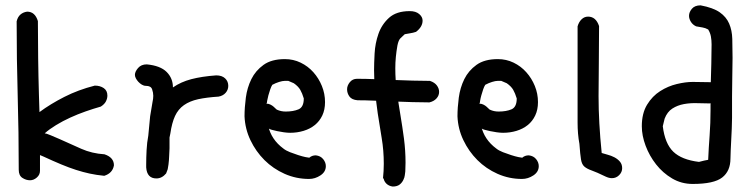

<svg xmlns="http://www.w3.org/2000/svg" viewBox="-20 -642 2786 715"><path d="M333 -323.2Q352.5 -323.2 366.2 -314Q379.9 -304.7 379.9 -286.1Q379.9 -275.4 374.5 -264.6Q369.1 -253.9 355.5 -245.1Q328.1 -237.3 298.8 -227.1Q269.5 -216.8 241.7 -204.1Q213.9 -191.4 189 -176.3Q164.1 -161.1 146.5 -145.5Q151.4 -145.5 168.9 -138.2Q186.5 -130.9 202.1 -124Q243.2 -105.5 282.7 -87.9Q322.3 -70.3 369.1 -67.4Q404.3 -55.7 404.3 -26.4Q399.4 2.9 368.2 12.7Q338.9 9.8 314 4.4Q289.1 -1 263.2 -9.3Q237.3 -17.6 208 -29.8Q178.7 -42 140.6 -59.6Q128.9 -64.5 128.9 -64.5V-5.9Q128.9 8.8 117.2 19Q105.5 29.3 91.8 29.3Q77.1 29.3 63.5 20.5Q49.8 11.7 49.8 -9.8Q49.8 -149.4 45.9 -285.2Q42 -420.9 42 -562.5Q45.9 -579.1 56.2 -587.9Q66.4 -596.7 81.1 -598.6Q110.4 -598.6 121.1 -563.5Q121.1 -493.2 122.1 -424.8Q123 -356.4 125 -288.1L127 -224.6Q168 -254.9 219.7 -281.2Q271.5 -307.6 333 -323.2Z M524.4 -28.3Q524.4 -54.7 525.9 -83Q527.3 -111.3 532.2 -136.7L539.1 -209L547.9 -261.7Q550.8 -274.4 550.8 -285.2Q550.8 -296.9 546.4 -309.6Q542 -322.3 523.4 -322.3Q515.6 -322.3 508.3 -326.7Q501 -331.1 495.1 -337.4Q489.3 -343.8 485.8 -350.6Q482.4 -357.4 482.4 -363.3Q482.4 -375 494.1 -388.7Q505.9 -402.3 526.4 -402.3Q577.1 -397.5 600.6 -374Q624 -350.6 624 -316.4Q653.3 -336.9 692.4 -347.2Q731.4 -357.4 785.2 -361.3Q806.6 -361.3 818.4 -350.1Q830.1 -338.9 830.1 -322.3Q830.1 -307.6 820.3 -296.4Q810.5 -285.2 793.9 -282.2Q749 -279.3 717.8 -272.5Q686.5 -265.6 665 -250.5Q643.6 -235.4 631.8 -210Q620.1 -184.6 614.3 -144.5L611.3 -129.9V-89.8Q610.4 -75.2 609.9 -60.1Q609.4 -44.9 607.4 -29.3L604.5 -11.7L598.6 3.9Q583 22.5 562.5 22.5Q527.3 22.5 524.4 -18.6Z M973.6 -257.8Q971.7 -256.8 971.7 -255.9H973.6Q980.5 -255.9 987.3 -252.4Q994.1 -249 999 -244.6Q1003.9 -240.2 1007.3 -236.8Q1010.7 -233.4 1011.7 -233.4Q1026.4 -226.6 1043.9 -226.6Q1072.3 -226.6 1091.8 -234.9Q1111.3 -243.2 1111.3 -275.4Q1105.5 -294.9 1098.1 -307.6Q1090.8 -320.3 1074.2 -332L1053.7 -340.8H1040Q1032.2 -340.8 1019.5 -336.9Q1006.8 -333 994.1 -326.2Q990.2 -320.3 986.3 -309.1Q982.4 -297.9 979.5 -287.1Q976.6 -276.4 975.1 -267.6Q973.6 -258.8 973.6 -257.8ZM981.4 -163.1 978.5 -173.8Q990.2 -122.1 1035.2 -88.9Q1044.9 -81.1 1060.1 -75.2Q1075.2 -69.3 1090.3 -64.5Q1105.5 -59.6 1117.2 -57.1Q1128.9 -54.7 1131.8 -54.7Q1141.6 -63.5 1156.2 -63.5Q1173.8 -61.5 1183.6 -49.3Q1193.4 -37.1 1193.4 -23.4Q1193.4 -2 1173.3 11.2Q1153.3 24.4 1130.9 24.4Q1083 24.4 1040 5.4Q997.1 -13.7 964.8 -45.9Q932.6 -78.1 912.6 -120.1Q892.6 -162.1 890.6 -209Q890.6 -241.2 895.5 -278.3Q900.4 -315.4 916 -347.2Q931.6 -378.9 961.4 -400.4Q991.2 -421.9 1041 -421.9Q1072.3 -421.9 1099.6 -408.7Q1127 -395.5 1147 -373Q1167 -350.6 1178.7 -321.8Q1190.4 -293 1190.4 -261.7Q1190.4 -233.4 1180.2 -211.9Q1169.9 -190.4 1152.3 -176.3Q1134.8 -162.1 1110.8 -154.8Q1086.9 -147.5 1060.5 -147.5Q1049.8 -147.5 1036.6 -149.4Q1023.4 -151.4 1011.7 -153.8Q1000 -156.2 991.7 -158.7Q983.4 -161.1 981.4 -163.1Z M1311.5 -268.6Q1290 -270.5 1281.2 -282.7Q1272.5 -294.9 1272.5 -309.6Q1272.5 -323.2 1282.7 -335.9Q1293 -348.6 1309.6 -348.6Q1341.8 -348.6 1377 -347.2Q1412.1 -345.7 1447.3 -344.2Q1482.4 -342.8 1516.6 -341.8Q1550.8 -340.8 1581.1 -340.8Q1598.6 -335 1606.9 -323.7Q1615.2 -312.5 1615.2 -299.8Q1615.2 -286.1 1605.5 -275.4Q1595.7 -264.6 1579.1 -260.7H1573.2Q1550.8 -262.7 1542 -274.9Q1533.2 -287.1 1533.2 -301.8Q1533.2 -315.4 1543.5 -328.1Q1553.7 -340.8 1575.2 -340.8H1581.1Q1598.6 -335 1606.9 -323.7Q1615.2 -312.5 1615.2 -299.8Q1615.2 -286.1 1605.5 -275.4Q1595.7 -264.6 1579.1 -260.7Q1549.8 -260.7 1515.1 -261.7Q1480.5 -262.7 1444.8 -264.2Q1409.2 -265.6 1375 -267.1Q1340.8 -268.6 1311.5 -268.6ZM1487.3 -514.6Q1478.5 -506.8 1471.2 -499.5Q1463.9 -492.2 1460 -472.7Q1456.1 -450.2 1454.1 -429.7Q1452.1 -409.2 1452.1 -387.7Q1452.1 -343.8 1458 -300.3Q1463.9 -256.8 1471.2 -213.4Q1478.5 -169.9 1484.4 -125.5Q1490.2 -81.1 1490.2 -36.1Q1490.2 -19.5 1489.3 -3.4Q1488.3 12.7 1483.4 24.9Q1478.5 37.1 1468.8 44.9Q1459 52.7 1442.4 52.7Q1427.7 50.8 1418 41Q1408.2 31.2 1407.2 13.7V9.8Q1410.2 -7.8 1421.4 -18.1Q1432.6 -28.3 1446.3 -28.3Q1458 -28.3 1468.8 -20Q1479.5 -11.7 1486.3 7.8V18.6Q1472.7 20.5 1463.4 21Q1454.1 21.5 1445.8 21.5Q1437.5 21.5 1428.2 21.5Q1418.9 21.5 1406.2 22.5Q1409.2 -4.9 1409.2 -32.2Q1409.2 -82 1401.4 -127.9Q1393.6 -173.8 1386.7 -219.7Q1380.9 -260.7 1377 -300.3Q1373 -339.8 1373 -380.9Q1373 -405.3 1375 -442.9Q1377 -480.5 1389.2 -515.6Q1401.4 -550.8 1428.7 -575.7Q1456.1 -600.6 1505.9 -600.6Q1528.3 -600.6 1541 -589.8Q1553.7 -579.1 1553.7 -565.4Q1553.7 -542 1529.3 -523.4Q1517.6 -519.5 1507.3 -518.1Q1497.1 -516.6 1487.3 -514.6Z M1766.6 -257.8Q1764.6 -256.8 1764.6 -255.9H1766.6Q1773.4 -255.9 1780.3 -252.4Q1787.1 -249 1792 -244.6Q1796.9 -240.2 1800.3 -236.8Q1803.7 -233.4 1804.7 -233.4Q1819.3 -226.6 1836.9 -226.6Q1865.2 -226.6 1884.8 -234.9Q1904.3 -243.2 1904.3 -275.4Q1898.4 -294.9 1891.1 -307.6Q1883.8 -320.3 1867.2 -332L1846.7 -340.8H1833Q1825.2 -340.8 1812.5 -336.9Q1799.8 -333 1787.1 -326.2Q1783.2 -320.3 1779.3 -309.1Q1775.4 -297.9 1772.5 -287.1Q1769.5 -276.4 1768.1 -267.6Q1766.6 -258.8 1766.6 -257.8ZM1774.4 -163.1 1771.5 -173.8Q1783.2 -122.1 1828.1 -88.9Q1837.9 -81.1 1853 -75.2Q1868.2 -69.3 1883.3 -64.5Q1898.4 -59.6 1910.2 -57.1Q1921.9 -54.7 1924.8 -54.7Q1934.6 -63.5 1949.2 -63.5Q1966.8 -61.5 1976.6 -49.3Q1986.3 -37.1 1986.3 -23.4Q1986.3 -2 1966.3 11.2Q1946.3 24.4 1923.8 24.4Q1876 24.4 1833 5.4Q1790 -13.7 1757.8 -45.9Q1725.6 -78.1 1705.6 -120.1Q1685.5 -162.1 1683.6 -209Q1683.6 -241.2 1688.5 -278.3Q1693.4 -315.4 1709 -347.2Q1724.6 -378.9 1754.4 -400.4Q1784.2 -421.9 1834 -421.9Q1865.2 -421.9 1892.6 -408.7Q1919.9 -395.5 1939.9 -373Q1960 -350.6 1971.7 -321.8Q1983.4 -293 1983.4 -261.7Q1983.4 -233.4 1973.1 -211.9Q1962.9 -190.4 1945.3 -176.3Q1927.7 -162.1 1903.8 -154.8Q1879.9 -147.5 1853.5 -147.5Q1842.8 -147.5 1829.6 -149.4Q1816.4 -151.4 1804.7 -153.8Q1793 -156.2 1784.7 -158.7Q1776.4 -161.1 1774.4 -163.1Z M2130.9 -543.9Q2135.7 -560.5 2146 -570.3Q2156.2 -580.1 2169.9 -580.1Q2199.2 -580.1 2210.9 -544.9Q2210.9 -471.7 2210 -406.7Q2209 -341.8 2209 -284.2Q2209 -186.5 2220.7 -72.3Q2229.5 -69.3 2242.7 -65.9Q2255.9 -62.5 2268.1 -56.2Q2280.3 -49.8 2288.6 -40Q2296.9 -30.3 2296.9 -15.6Q2296.9 -1 2285.6 10.3Q2274.4 21.5 2258.8 21.5Q2248 21.5 2235.4 15.6Q2201.2 -1 2183.1 -7.3Q2165 -13.7 2155.8 -22Q2146.5 -30.3 2143.6 -48.3Q2140.6 -66.4 2137.7 -106.4Q2130.9 -142.6 2130.9 -185.5Q2130.9 -228.5 2130.9 -268.6Z M2572.3 -543.9Q2559.6 -549.8 2552.7 -561Q2545.9 -572.3 2545.9 -583Q2545.9 -596.7 2556.6 -609.4Q2567.4 -622.1 2588.9 -622.1Q2635.7 -613.3 2660.2 -596.2Q2684.6 -579.1 2695.3 -554.2Q2706.1 -529.3 2707 -497.1Q2708 -464.8 2708 -426.8Q2708 -390.6 2707 -355.5Q2706.1 -320.3 2706.1 -283.2V-203.1Q2706.1 -184.6 2705.1 -163.6Q2704.1 -142.6 2703.1 -122.1Q2702.1 -101.6 2701.2 -83Q2700.2 -64.5 2700.2 -51.8Q2700.2 -4.9 2669.4 19Q2638.7 43 2559.6 43Q2517.6 43 2482.9 22.5Q2448.2 2 2423.3 -29.8Q2398.4 -61.5 2384.3 -99.1Q2370.1 -136.7 2370.1 -171.9Q2370.1 -219.7 2389.6 -252Q2409.2 -284.2 2438.5 -302.7Q2467.8 -321.3 2500.5 -329.1Q2533.2 -336.9 2559.6 -336.9Q2576.2 -336.9 2592.8 -336.4Q2609.4 -335.9 2627 -335.9Q2627.9 -368.2 2628.9 -404.8Q2629.9 -441.4 2629.9 -476.6Q2629.9 -492.2 2627.4 -505.9Q2625 -519.5 2617.2 -532.2Q2606.4 -538.1 2596.7 -539.6Q2586.9 -541 2572.3 -543.9ZM2626 -253.9Q2627 -255.9 2627 -255.9Q2626 -256.8 2626 -256.8Q2602.5 -256.8 2576.7 -257.8Q2550.8 -258.8 2526.9 -254.4Q2502.9 -250 2483.9 -237.8Q2464.8 -225.6 2455.1 -200.2Q2453.1 -194.3 2451.7 -186.5Q2450.2 -178.7 2448.2 -171.9Q2456.1 -107.4 2487.3 -77.1Q2518.6 -46.9 2583 -39.1Q2592.8 -42 2602.1 -43.9Q2611.3 -45.9 2617.2 -46.9Q2619.1 -91.8 2622.6 -137.7Q2626 -183.6 2626 -232.4Z"/></svg>

Font: Single Day
Style: Regular
Weight: 400
Designer: DXKorea
Foundry: DXKorea
Version: Version 1.00